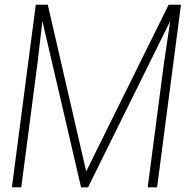

<svg xmlns="http://www.w3.org/2000/svg" viewBox="-20 -800 820 820"><path d="M707 -710 356 0H326.2L161.1 -710L140.1 -529.8L70.8 0H30.8L132.8 -779.8H184.1L348.1 -67.9L700.2 -779.8H752.9L650.9 0H610.8L680.2 -529.8Z"/></svg>

Font: Cooper Hewitt
Style: Light Italic
Weight: 704
Designer: Village Type and Design LLC
Foundry: Cooper Hewitt Smithsonian Design Museum
Version: 1.000